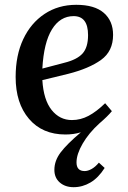

<svg xmlns="http://www.w3.org/2000/svg" viewBox="-20 -545 531 798"><path d="M45 -225Q45 -315 76.5 -382Q108 -449 165 -487Q222 -525 297 -525Q373 -525 411.5 -491.5Q450 -458 450 -400Q450 -332 400 -296Q350 -260 263 -238L156 -212Q161 -130 194.5 -88Q228 -46 279 -46Q315 -46 348 -63.5Q381 -81 417 -116L445 -83Q428 -62 393 -32Q349 8 323.5 52Q298 96 298 130Q298 166 332 166Q345 166 360.5 157.5Q376 149 391 131L415 153Q389 194 356 213.5Q323 233 286 233Q251 233 228.5 213.5Q206 194 206 161Q206 123 232 88.5Q258 54 316 5Q286 14 252 14Q156 14 100.5 -51Q45 -116 45 -225ZM156 -260 247 -284Q300 -297 323 -322.5Q346 -348 346 -399Q346 -478 286 -478Q230 -478 196 -423Q162 -368 156 -260Z"/></svg>

Font: Literata 36pt Medium
Style: Italic
Weight: 500
Italic angle: -2°
Designer: Latin by Veronika Burian and Jose Scaglione. Greek by Irene Vlachou. Cyrillic by Vera Evstafieva
Foundry: TypeTogether
Version: Version 3.002